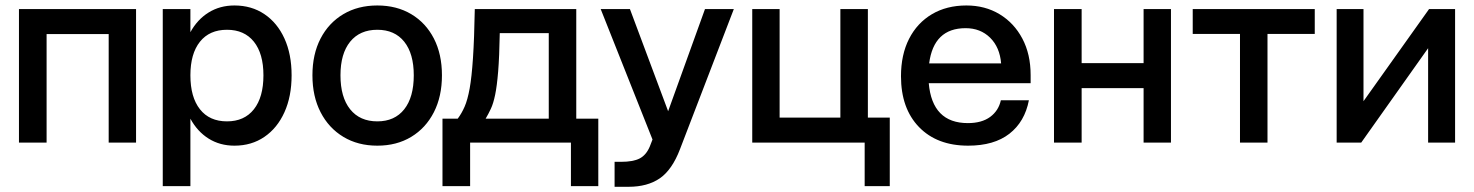

<svg xmlns="http://www.w3.org/2000/svg" viewBox="-20 -534 5520 719"><path d="M51 -500H489.5V0H387V-406.5H154.5V0H51Z M589.5 -500H693V-413.5Q719 -461 761.2 -487.2Q803.5 -513.5 858 -513.5Q922 -513.5 970.2 -481Q1018.5 -448.5 1045.2 -389.8Q1072 -331 1072 -252Q1072 -173 1045.2 -113.8Q1018.5 -54.5 970.2 -21.5Q922 11.5 858 11.5Q803.5 11.5 761.2 -15Q719 -41.5 693 -89.5V163H589.5ZM966.5 -252Q966.5 -333 930.8 -377.8Q895 -422.5 830 -422.5Q764.5 -422.5 728.8 -377.8Q693 -333 693 -252Q693 -170 728.8 -124.8Q764.5 -79.5 830 -79.5Q895 -79.5 930.8 -124.8Q966.5 -170 966.5 -252Z M1150 -252Q1150 -331 1180.5 -389.8Q1211 -448.5 1265.8 -481Q1320.5 -513.5 1393 -513.5Q1465.5 -513.5 1520 -481Q1574.5 -448.5 1604.8 -389.8Q1635 -331 1635 -252Q1635 -173 1604.8 -113.8Q1574.5 -54.5 1520 -21.5Q1465.5 11.5 1393 11.5Q1320.5 11.5 1265.8 -21.5Q1211 -54.5 1180.5 -113.8Q1150 -173 1150 -252ZM1529.5 -252Q1529.5 -333 1493.8 -377.8Q1458 -422.5 1393 -422.5Q1327.5 -422.5 1291.2 -377.8Q1255 -333 1255 -252Q1255 -170 1291.2 -124.8Q1327.5 -79.5 1393 -79.5Q1458 -79.5 1493.8 -124.8Q1529.5 -170 1529.5 -252Z M1758 -500H2138V-89.5H2220.5V163H2118V0H1740.5V163H1637V-89.5H1694Q1709 -109.5 1720 -134.8Q1731 -160 1738.8 -202.8Q1746.5 -245.5 1751.2 -316.8Q1756 -388 1758 -500ZM1798.5 -89.5H2035V-410H1851.5Q1850 -321.5 1845.5 -266.5Q1841 -211.5 1834.2 -179Q1827.5 -146.5 1818.2 -126.8Q1809 -107 1798.5 -89.5Z M2281.5 72H2305.5Q2351 72 2375.2 59.5Q2399.5 47 2413 15.5L2423.5 -11.5L2229.5 -500H2339L2482 -117.5L2620 -500H2728L2526.5 24.5Q2497 102 2450.8 133.8Q2404.5 165.5 2334 165.5H2281.5Z M3312 -93.5V163H3218V0H2797V-500H2899.5V-93.5H3127V-500H3230V-93.5Z M3354 -248.5Q3354 -329 3384.2 -388.5Q3414.5 -448 3469.8 -480.8Q3525 -513.5 3599 -513.5Q3669 -513.5 3723.2 -480.8Q3777.5 -448 3808.5 -389.5Q3839.5 -331 3839.5 -253V-222.5H3458Q3471 -73 3604.5 -73Q3656.5 -73 3688 -96.2Q3719.5 -119.5 3728 -158.5H3833Q3817.5 -78 3760 -33.2Q3702.5 11.5 3605.5 11.5Q3489 11.5 3421.5 -58.2Q3354 -128 3354 -248.5ZM3596 -428.5Q3476.5 -428.5 3459.5 -296.5H3729Q3724 -357 3687.8 -392.8Q3651.5 -428.5 3596 -428.5Z M3927 -500H4030.5V-297.5H4262.5V-500H4365V0H4262.5V-204H4030.5V0H3927Z M4903.5 -500V-407H4726.5V0H4623.5V-407H4446.5V-500Z M5086 -500V-155L5331.5 -500H5429V0H5328V-353.5L5077.5 0H4985.5V-500Z"/></svg>

Font: Overused Grotesk Medium
Style: Regular
Weight: 525
Version: Version 0.004